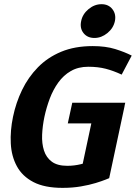

<svg xmlns="http://www.w3.org/2000/svg" viewBox="-20 -899 657 929"><path d="M407 -576Q359 -576 323.2 -555.5Q287.3 -535 262.2 -500Q237 -465 220.8 -422Q204.7 -379 195 -334Q185.7 -289.7 183.8 -247.2Q182 -204.7 192.8 -170.7Q203.7 -136.7 230.7 -116.7Q257.7 -96.7 305.7 -96.7Q339 -96.7 371 -104.5Q403 -112.3 437 -122.3L508.3 -37Q508.3 -37 491.2 -30Q474 -23 443.2 -13.5Q412.3 -4 371.5 3Q330.7 10 282.7 10Q195.7 10 141.8 -18Q88 -46 61.7 -94.5Q35.3 -143 32.2 -205Q29 -267 43 -334Q57 -402 86.7 -463.5Q116.3 -525 163.2 -573Q210 -621 275.8 -648.5Q341.7 -676 428.7 -676Q491 -676 537.3 -661.7Q583.7 -647.3 617.3 -630L568.7 -538Q529.7 -556.3 492 -566.2Q454.3 -576 407 -576ZM375 -82.3 439.7 -385.3H582.7L508.3 -37ZM329.7 -402H586L564.3 -302H308ZM437 -715.3Q402.7 -715.3 384 -739Q365.3 -762.7 372.7 -797Q379.3 -830.7 408.2 -854.7Q437 -878.7 471.3 -878.7Q505 -878.7 523.8 -854.7Q542.7 -830.7 536 -797Q528.7 -762.7 499.7 -739Q470.7 -715.3 437 -715.3Z"/></svg>

Font: Epunda Sans Light
Style: Italic
Weight: 300
Italic angle: -12.0243°
Designer: Simon Atzbach
Foundry: typofactur
Version: Version 2.204